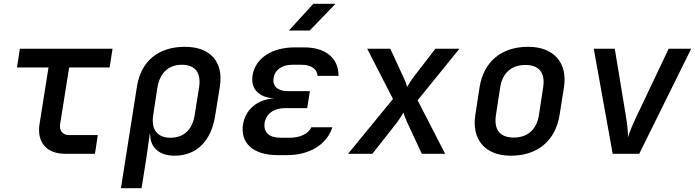

<svg xmlns="http://www.w3.org/2000/svg" viewBox="-20 -805 3640 1005"><path d="M321 0H477L492 -98H341C307 -98 289 -122 295 -157L342 -452H554L569 -550H84L69 -452H234L187 -156C172 -60 224 0 321 0Z M613 180H721L746 23L764 -105H766C765 -34 812 10 894 10C1008 10 1085 -66 1106 -198L1131 -353C1151 -481 1081 -560 948 -560C809 -560 718 -485 697 -353ZM872 -84C803 -84 770 -128 782 -203L804 -347C817 -424 862 -466 932 -466C1002 -466 1034 -424 1022 -347L999 -203C987 -126 942 -84 872 -84Z M1492 -645H1601L1736 -785H1620ZM1483 7C1601 7 1691 -49 1720 -139H1610C1595 -106 1553 -84 1497 -84H1447C1389 -84 1358 -113 1365 -162C1373 -209 1413 -239 1471 -239H1588L1602 -328H1486C1433 -328 1405 -355 1412 -397C1419 -440 1456 -466 1510 -466H1558C1610 -466 1640 -443 1642 -408H1752C1753 -500 1685 -557 1572 -557H1523C1402 -557 1317 -500 1302 -411C1291 -340 1335 -294 1416 -290C1329 -286 1265 -233 1252 -154C1237 -55 1306 7 1433 7Z M1802 0H1929L2059 -165C2071 -181 2084 -203 2092 -216C2095 -203 2104 -181 2111 -165L2188 0H2310L2166 -280L2385 -550H2259L2142 -398C2130 -382 2118 -362 2111 -350C2108 -362 2101 -382 2093 -398L2023 -550H1902L2037 -287Z M2654 10C2794 10 2887 -68 2909 -203L2932 -348C2952 -476 2879 -560 2745 -560C2604 -560 2511 -482 2490 -347L2468 -203C2448 -74 2520 10 2654 10ZM2669 -85C2597 -85 2564 -126 2576 -203L2598 -347C2610 -424 2658 -465 2730 -465C2802 -465 2835 -424 2823 -347L2801 -203C2789 -126 2741 -85 2669 -85Z M3187 0H3326L3598 -550H3480L3313 -198C3293 -156 3274 -112 3267 -86C3268 -113 3263 -156 3256 -198L3198 -550H3088Z"/></svg>

Font: JetBrains Mono SemiBold
Style: Italic
Weight: 472
Italic angle: -9°
Monospace: yes
Designer: Philipp Nurullin, Konstantin Bulenkov
Foundry: JetBrains
Version: Version 2.305